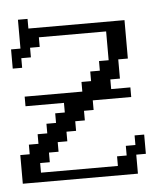

<svg xmlns="http://www.w3.org/2000/svg" viewBox="-39 -451 419 486"><g transform="rotate(-5 170.5 -207.5)"><path d="M0 0V-72.8H23.9V-97.2H48.3V-121.6H72.8V-146H97.2V-170.4H121.6V-194.8H23.9V-219.2H170.4V-243.7H194.8V-268.1H219.2V-292.5H243.7V-365.7H72.8V-341.3H48.3V-316.9H23.9V-292.5H0V-341.3H23.9V-414.6H48.3V-390.1H292.5V-292.5H268.1V-243.7H243.7V-219.2H292.5V-194.8H194.8V-170.4H170.4V-146H146V-121.6H121.6V-97.2H97.2V-72.8H72.8V-48.3H48.3V-23.9H243.7V-48.3H268.1V-72.8H292.5V-97.2H316.9V-48.3H292.5V0Z"/></g></svg>

Font: FS Mondwest Regular
Style: Regular
Weight: 400
Designer: NZWStudios2024
Foundry: https://fontstruct.com
Version: Version 1.0